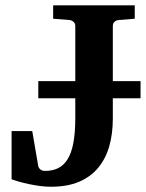

<svg xmlns="http://www.w3.org/2000/svg" viewBox="-20 -691 552 727"><path d="M407.2 -318.8V-242.2Q407.2 -184.1 393.6 -136.7Q379.9 -89.4 351.3 -55.2Q322.8 -21 278.6 -2.4Q234.4 16.1 172.9 16.1Q152.3 16.1 130.9 13.2Q109.4 10.3 89.6 6.1Q69.8 2 52.7 -2.9Q35.6 -7.8 23.9 -12.2V-194.8H102.1L125 -61Q126.5 -56.2 129.9 -52.2Q132.8 -48.8 137.7 -46.4Q142.6 -43.9 150.9 -43.9Q178.7 -43.9 200 -54.2Q221.2 -64.5 235.8 -87.9Q250.5 -111.3 257.8 -149.9Q265.1 -188.5 265.1 -245.1V-318.8H125V-383.8H265.1V-592.8Q265.1 -602.5 258.3 -608.4Q251.5 -614.3 243.2 -615.2L181.2 -620.1V-670.9H490.2V-620.1L429.2 -615.2Q419.9 -614.3 413.6 -608.4Q407.2 -602.5 407.2 -592.8V-383.8H512.2V-318.8Z"/></svg>

Font: Charis SIL
Style: Bold
Weight: 700
Foundry: SIL International
Version: Version 4.112